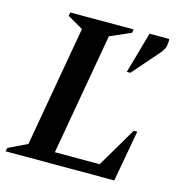

<svg xmlns="http://www.w3.org/2000/svg" viewBox="-107 -750 793 840"><g transform="rotate(15 289.5 -330.0)"><path d="M-7 0 -4 -16 81 -57 177 -603 106 -644 109 -660H396L393 -644L299 -603L202 -52H405L511 -232H527L485 0ZM415 -473 468 -660H557Q559 -645 555.5 -628.5Q552 -612 536 -593L431 -473Z"/></g></svg>

Font: Spectral SemiBold
Style: Italic
Weight: 600
Italic angle: -10°
Designer: Jean-Baptiste Levee
Foundry: Production Type
Version: Version 2.001